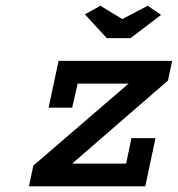

<svg xmlns="http://www.w3.org/2000/svg" viewBox="-20 -657 627 677"><path d="M186.5 -442.4H586.9L572.3 -373L234.4 -80.1H424.8L443.4 -169.9H528.3L492.2 0H82L97.7 -73.2L433.6 -362.3H253.9L234.4 -277.3H151.4ZM440.4 -522.5H356.4L279.3 -606.4L334 -636.7L411.1 -589.8L501 -636.7L547.9 -604.5Z"/></svg>

Font: Thabit-Bold-Oblique
Style: Bold Oblique
Weight: 700
Designer: Regenerated by Nadim Shaikli
Foundry: MAK Alagha
Version: 0.01